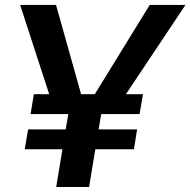

<svg xmlns="http://www.w3.org/2000/svg" viewBox="-20 -747 761 767"><path d="M578.1 -727.3 358.7 -370.7H304L203.8 -727.3H60.4L176.5 -370.7H115.1L102.3 -291.2H252.8L242.5 -230.1H92.3L78.8 -150.6H229.4L204.5 0H335.9L360.8 -150.6H514.9L527.7 -230.1H373.9L384.2 -291.2H537.6L551.1 -370.7H483L720.9 -727.3Z"/></svg>

Font: Riot Sans 2.0
Style: Bold Italic
Weight: 600
Italic angle: -9.39999°
Designer: Rasmus Andersson
Foundry: rsms
Version: Version 3.006;hotconv 1.0.109;makeotfexe 2.5.65596